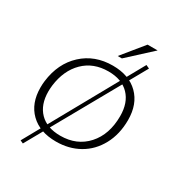

<svg xmlns="http://www.w3.org/2000/svg" viewBox="-193 -834 986 1067"><g transform="rotate(30 300.5 -300.0)"><path d="M114.7 111.3 95.2 102.5 491.7 -609.9 513.7 -599.6ZM556.2 -293.5Q556.2 -202.6 518.6 -133.1Q481 -63.5 415.8 -26.6Q350.6 10.3 268.1 10.3Q163.6 10.3 103.8 -48.1Q43.9 -106.4 43.9 -207Q43.9 -230.5 46.4 -249Q61.5 -370.1 139.2 -441.9Q216.8 -513.7 332.5 -513.7Q437 -513.7 496.6 -454.6Q556.2 -395.5 556.2 -293.5ZM272.9 -29.8Q378.4 -29.8 442.9 -101.3Q507.3 -172.9 507.3 -291Q507.3 -376.5 460.4 -425Q413.6 -473.6 327.6 -473.6Q231.4 -473.6 169.9 -413.1Q108.4 -352.5 95.2 -249Q92.8 -226.1 92.8 -210Q92.8 -126 139.6 -77.9Q186.5 -29.8 272.9 -29.8ZM328.1 -573.2 440.4 -710.9H504.9L355 -573.2Z"/></g></svg>

Font: Muli
Style: ExtraLightItalic
Weight: 200
Italic angle: -7°
Designer: Vernon Adams
Foundry: newtypography
Version: Version 2.0; ttfautohint (v1.00rc1.2-2d82) -l 8 -r 50 -G 200